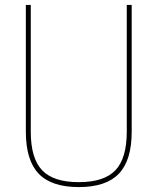

<svg xmlns="http://www.w3.org/2000/svg" viewBox="-20 -750 640 780"><path d="M300 10Q189 10 137 -44.5Q85 -99 85 -215V-730H105V-215Q105 -107 151 -58.5Q197 -10 300 -10Q403 -10 449 -58.5Q495 -107 495 -215V-730H515V-215Q515 -99 463 -44.5Q411 10 300 10Z"/></svg>

Font: M PLUS Code Latin Expanded Thin
Style: Regular
Weight: 250
Width: 7
Designer: Coji Morishita
Foundry: UNDERFOREST DESIGN
Version: Version 1.002; ttfautohint (v1.8.3)